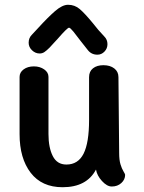

<svg xmlns="http://www.w3.org/2000/svg" viewBox="-20 -783 604 804"><path d="M504 -51Q504 -31 488 -16.5Q472 -2 448 -2Q428 -2 407 -25Q386 -48 382 -73Q343 1 242 1Q155 1 108.5 -59.5Q62 -120 62 -221V-461Q62 -480 79 -492.5Q96 -505 122 -505Q147 -505 165 -492.5Q183 -480 183 -461V-222Q183 -165 201 -129.5Q219 -94 258 -94Q307 -94 330 -139.5Q353 -185 353 -281V-460Q353 -484 369.5 -497Q386 -510 413 -510Q441 -510 458.5 -496.5Q476 -483 476 -460L479 -142Q479 -113 484.5 -95Q490 -77 497 -65.5Q504 -54 504 -51ZM348 -573 318 -611Q301 -634 287.5 -650.5Q274 -667 269 -667Q262 -667 222 -621Q212 -611 204 -601.5Q196 -592 188 -584Q175 -571 166 -565Q157 -559 146 -559Q128 -559 114 -572.5Q100 -586 100 -604Q100 -624 113 -637L140 -666Q180 -710 210.5 -736.5Q241 -763 265 -763Q293 -763 314 -745Q335 -727 368 -687Q391 -657 417 -630Q430 -617 430 -598Q430 -580 417.5 -567Q405 -554 388 -554Q363 -554 348 -573Z"/></svg>

Font: Mali SemiBold
Style: Regular
Weight: 600
Designer: Kitiyaporn Chalermlarp | Katatrad Aksorn Co.,Ltd.
Foundry: Cadson Demak Co.,Ltd.
Version: Version 1.000; ttfautohint (v1.6)